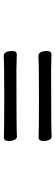

<svg xmlns="http://www.w3.org/2000/svg" viewBox="350 -913 300 1040"><g transform="rotate(-90 500.0 -393.0)"><path d="M280.8 -263.2Q268.1 -263.2 262 -277.6Q255.9 -292 255.9 -306.2Q255.9 -334 275.9 -334Q305.7 -332 502 -332Q673.8 -332 715.8 -335Q743.7 -335 743.7 -288.1Q743.7 -264.2 725.1 -264.2L644 -266.1Q298.8 -266.1 280.8 -263.2ZM280.8 -451.2Q268.1 -451.2 262 -465.6Q255.9 -480 255.9 -494.1Q255.9 -522 275.9 -522Q305.7 -520 502 -520Q673.8 -520 715.8 -522.9Q743.7 -522.9 743.7 -476.1Q743.7 -452.1 725.1 -452.1L644 -454.1Q298.8 -454.1 280.8 -451.2Z"/></g></svg>

Font: LXGW WenKai GB Screen
Style: Regular
Weight: 400
Designer: LXGW / Fontworks Inc.
Foundry: LXGW / Fontworks Inc.
Version: Version 1.321;February 19, 2024;FontCreator 14.0.0.2901 64-b